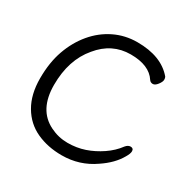

<svg xmlns="http://www.w3.org/2000/svg" viewBox="-166 -872 1035 1050"><g transform="rotate(30 351.5 -347.5)"><path d="M357 24Q269 24 198 -8.5Q127 -41 86 -111Q45 -181 45 -282Q45 -382 72.5 -459.5Q100 -537 149 -595.5Q198 -654 264.5 -686.5Q331 -719 408 -719Q560 -719 633 -632Q637 -626 637 -614Q637 -601 622.5 -582Q608 -563 594 -563Q579 -563 571 -575Q527 -643 410 -643Q292 -643 213 -546Q129 -447 129 -289Q129 -132 241 -77Q293 -51 351 -51Q408 -51 458 -68Q508 -85 554.5 -116.5Q601 -148 631 -189Q645 -206 661 -206Q680 -206 680 -187Q680 -172 665 -147Q631 -87 559 -39Q469 24 357 24Z"/></g></svg>

Font: ToneOZ-Pinyin-WenKai-Medium
Style: Medium
Weight: 700
Designer: Fontworks Inc.
Foundry: ToneOZ
Version: Version 0.240331